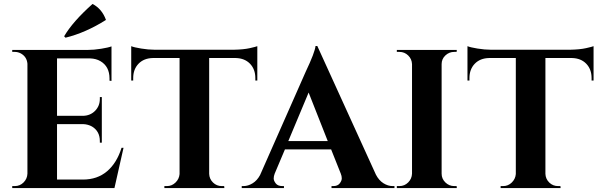

<svg xmlns="http://www.w3.org/2000/svg" viewBox="-20 -953 3041 973"><path d="M312 -762 305 -769Q348 -843 449 -933Q497 -908 517 -852Q414 -787 312 -762ZM55 -10Q81 -10 99.5 -28.5Q118 -47 119 -73V-630Q116 -665 86 -682Q71 -690 55 -690H42V-700H425Q456 -700 493 -706Q530 -712 545 -718V-543L535 -544V-555Q535 -616 489 -643Q467 -656 437 -657H269V-366H401Q438 -367 462 -391.5Q486 -416 486 -452V-461H496V-230H486V-238Q486 -288 446 -312Q426 -323 402 -324H269V-43H400Q473 -43 522.5 -85Q572 -127 596 -204H606L560 0H42V-10Z M1040 -659V-72Q1041 -46 1059.5 -28Q1078 -10 1104 -10H1116L1117 0H813V-10H826Q851 -10 869.5 -28Q888 -46 890 -71V-659H755Q709 -658 682 -630Q655 -602 655 -557V-545H645V-719Q659 -713 695.5 -707Q732 -701 763 -701H1166Q1215 -702 1246 -709Q1277 -716 1284 -719V-545H1274V-557Q1274 -602 1247 -630Q1220 -658 1174 -659Z M1970 -10H1979V0H1660V-10H1669Q1691 -10 1701.5 -23.5Q1712 -37 1712 -49Q1712 -61 1707 -73L1658 -196H1424L1372 -73Q1367 -60 1367 -48.5Q1367 -37 1377.5 -23.5Q1388 -10 1411 -10H1419V0H1205V-10H1214Q1237 -10 1260 -24Q1283 -38 1298 -66L1529 -589Q1576 -688 1579 -720H1588L1885 -68Q1900 -39 1923 -24.5Q1946 -10 1970 -10ZM1441 -238H1641L1544 -484Z M2004 -10Q2030 -10 2048.5 -28.5Q2067 -47 2068 -73V-628Q2067 -654 2048.5 -672Q2030 -690 2004 -690H1991V-700H2295L2294 -690H2282Q2256 -690 2237 -672Q2218 -654 2218 -628V-73Q2218 -47 2237 -28.5Q2256 -10 2282 -10H2294L2295 0H1991V-10Z M2744 -659V-72Q2745 -46 2763.5 -28Q2782 -10 2808 -10H2820L2821 0H2517V-10H2530Q2555 -10 2573.5 -28Q2592 -46 2594 -71V-659H2459Q2413 -658 2386 -630Q2359 -602 2359 -557V-545H2349V-719Q2363 -713 2399.5 -707Q2436 -701 2467 -701H2870Q2919 -702 2950 -709Q2981 -716 2988 -719V-545H2978V-557Q2978 -602 2951 -630Q2924 -658 2878 -659Z"/></svg>

Font: Cinzel Decorative
Style: Bold
Weight: 700
Version: Version 1.002;PS 001.002;hotconv 1.0.56;makeotf.lib2.0.21325